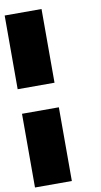

<svg xmlns="http://www.w3.org/2000/svg" viewBox="-97 -919 506 962"><g transform="rotate(-10 156.0 -437.5)"><path d="M0 0H187.5V-375H0ZM0 -500H187.5V-875H0Z"/></g></svg>

Font: Faithful 32x
Style: Semibold
Weight: 400
Foundry: Faithful Resource Pack
Version: Version 1.0; January 27, 2023